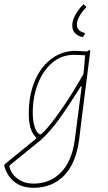

<svg xmlns="http://www.w3.org/2000/svg" viewBox="-78 -697 513 914"><path d="M352 -456 311 -133 299 -35Q284 81 227 139Q170 197 82 197Q27 197 -8.5 169.5Q-44 142 -58 92L-56 85L94 -37V-42Q76 -60 67.5 -87Q59 -114 59 -158Q59 -238 84.5 -304Q110 -370 158.5 -410.5Q207 -451 273 -455H277L336 -452L347 -459ZM78 -162Q78 -125 84.5 -101.5Q91 -78 99.5 -67.5Q108 -57 114 -57Q121 -57 152 -93.5Q183 -130 227.5 -195.5Q272 -261 319 -344L322 -370L327 -434L274 -436Q215 -436 170.5 -398Q126 -360 102 -297Q78 -234 78 -162ZM311 -286H307Q244 -186 202.5 -128.5Q161 -71 117 -31L-27 86Q-30 88 -31.5 90.5Q-33 93 -33 96Q-31 111 -18 130Q-5 149 20.5 163Q46 177 82 177Q160 177 212 124Q264 71 278 -31ZM266 -575Q266 -621 319 -677L332 -666V-662Q288 -615 288 -579Q288 -549 326 -540V-536Q325 -533 316 -520Q266 -532 266 -575Z"/></svg>

Font: Luna Sans Thin
Style: Italic
Weight: 250
Italic angle: -7°
Designer: Juan Pablo del Peral
Foundry: Huerta Tipografica
Version: Version 2.001; ttfautohint (v1.5)